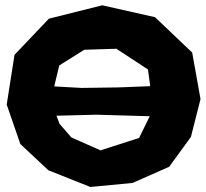

<svg xmlns="http://www.w3.org/2000/svg" viewBox="-20 -706 797 742"><path d="M517.6 -172.9 368.2 -125 255.9 -174.8 210 -227.5 198.2 -258.8 351.6 -262.7 558.6 -256.8ZM305.7 -513.7 429.7 -517.6 551.8 -437.5 560.5 -373 437.5 -368.2 294.9 -366.2 189.5 -372.1 209 -453.1ZM375 -685.5 168.9 -633.8 36.1 -494.1 5.9 -301.8 58.6 -149.4 167 -47.9 329.1 16.6 492.2 1 633.8 -61.5 717.8 -176.8 754.9 -323.2 722.7 -502.9 579.1 -639.6Z"/></svg>

Font: MaokenAssortedSans-Lite
Style: Lite
Weight: 400
Version: Version 1.400